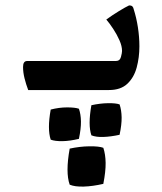

<svg xmlns="http://www.w3.org/2000/svg" viewBox="-20 -332 599 708"><path d="M80 -107Q133 -107 194 -107Q255 -107 311.5 -107Q368 -107 407 -107Q422 -107 426 -122Q430 -137 430 -144Q430 -162 420.5 -183.5Q411 -205 397.5 -225.5Q384 -246 372 -260Q394 -276 418.5 -291Q443 -306 456 -312Q465 -312 468.5 -308Q472 -304 473 -298Q483 -267 488.5 -231.5Q494 -196 494 -161Q494 -120 484 -83Q474 -46 449.5 -23Q425 0 382 0Q344 0 300 0Q256 0 213 0Q170 0 136 0Q102 0 84 0Q76 -21 70.5 -43Q65 -65 65 -85Q65 -107 80 -107ZM361 213Q369 237 369.5 268.5Q370 300 361 346Q322 355 289 356Q256 357 237 349Q221 304 237 216Q274 208 309.5 207.5Q345 207 361 213ZM421 53Q428 74 428.5 100.5Q429 127 421 165Q389 172 361.5 173Q334 174 317 167Q304 129 317 56Q349 49 378 48.5Q407 48 421 53ZM271 69Q278 89 278.5 115.5Q279 142 271 180Q238 188 210.5 188.5Q183 189 167 183Q154 144 167 72Q198 64 227.5 64Q257 64 271 69Z"/></svg>

Font: Ruwudu Medium
Style: Regular
Weight: 500
Designer: Becca Hirsbrunner Spalinger
Foundry: SIL International
Version: Version 3.000